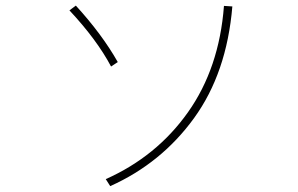

<svg xmlns="http://www.w3.org/2000/svg" viewBox="-20 -628 1040 671"><path d="M222.7 -591.8 245.1 -608.4Q336.9 -507.8 391.6 -411.1L368.2 -395.5Q318.4 -489.3 222.7 -591.8ZM349.6 -2Q527.3 -81.1 636.7 -235.4Q746.1 -389.6 762.7 -607.4L792 -605.5Q772.5 -373 658.2 -215.3Q543.9 -57.6 365.2 22.5Z"/></svg>

Font: Gothic A1 Thin
Style: Regular
Weight: 250
Designer: HanYang I&C Co.,Ltd.
Foundry: HanYang I&C Co.,Ltd.
Version: Version 2.50